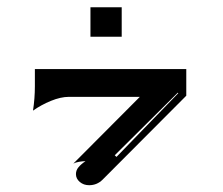

<svg xmlns="http://www.w3.org/2000/svg" viewBox="-20 -663 626 540"><path d="M234.4 -559.6V-642.6H322.3V-559.6ZM72.8 -351.8Q78.1 -386.2 78.1 -420.4V-468.8H503.9V-393.8L268.3 -157.5Q252.7 -142.1 230.7 -142.1Q215.3 -142.1 204.5 -151.2Q193.6 -160.4 193.6 -173.3Q193.6 -184.1 200.8 -192.7Q208 -201.4 220.5 -209.7Q212.2 -209.7 202 -207.9Q191.9 -206.1 186.3 -202.9L373.3 -390.6H173.8Q150.9 -390.6 123.2 -379.3Q95.5 -367.9 72.8 -351.8ZM302.7 -226.3 307.6 -221.7 481.4 -400.9 480 -402.3Z"/></svg>

Font: AgreloyInT3
Style: Medium
Weight: 400
Designer: gluk
Foundry: gluk
Version: Version 0.27